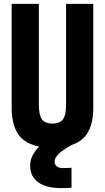

<svg xmlns="http://www.w3.org/2000/svg" viewBox="-20 -750 540 988"><path d="M294 218Q243 218 207.5 204.5Q172 191 153.5 165Q135 139 135 102Q135 66 157.5 33Q180 0 225 -34L352 -5Q309 17 285 39Q261 61 261 81Q261 92 266 99.5Q271 107 280.5 111Q290 115 304 115Q315 115 326.5 114.5Q338 114 348 113V216Q336 217 322.5 217.5Q309 218 294 218ZM250 10Q141 10 90.5 -39.5Q40 -89 40 -195V-730H180V-210Q180 -158 196 -136Q212 -114 250 -114Q288 -114 304 -136Q320 -158 320 -210V-730H460V-195Q460 -89 409.5 -39.5Q359 10 250 10Z"/></svg>

Font: M PLUS 1 Code
Style: Regular
Weight: 400
Designer: Coji Morishita
Foundry: UNDERFOREST DESIGN
Version: Version 1.005